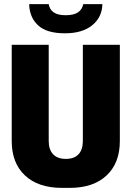

<svg xmlns="http://www.w3.org/2000/svg" viewBox="-20 -904 640 934"><path d="M282 10Q166 10 101.5 -50.5Q37 -111 37 -218V-686H217V-218Q217 -176 238.5 -153.5Q260 -131 300 -131Q341 -131 362 -153.5Q383 -176 383 -218V-686H563V-218Q563 -111 498.5 -50.5Q434 10 319 10ZM296 -742Q206 -742 164.5 -781.5Q123 -821 122 -884H217Q221 -858 241 -844Q261 -830 300 -830Q339 -830 359.5 -844Q380 -858 385 -884H478Q477 -821 429 -781.5Q381 -742 296 -742Z"/></svg>

Font: Chivo Mono Medium ExtraBold
Style: Regular
Weight: 800
Monospace: yes
Version: Version 1.008